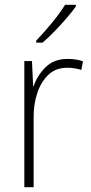

<svg xmlns="http://www.w3.org/2000/svg" viewBox="-20 -785 382 805"><path d="M263 -538Q299 -538 328 -528L321 -492Q307 -496 292.5 -498.5Q278 -501 262 -501Q215 -501 184 -472.5Q153 -444 136.5 -395.5Q120 -347 121 -288V0H82V-529H114L119 -424H121Q136 -468 171 -503Q206 -538 263 -538ZM298 -758Q282 -735 258 -707.5Q234 -680 208 -653Q182 -626 158 -606H132V-615Q164 -648 198 -689.5Q232 -731 253 -765H298Z"/></svg>

Font: Noto Sans Armenian SemiCondensed ExtraLight
Style: Regular
Weight: 200
Width: 4
Designer: Monotype Design Team
Foundry: Monotype Imaging Inc.
Version: Version 2.008; ttfautohint (v1.8.4.7-5d5b)